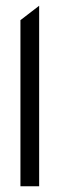

<svg xmlns="http://www.w3.org/2000/svg" viewBox="-20 -655 213 667"><path d="M51 -8H116V-635L51 -585Z"/></svg>

Font: Charger Static
Style: 2
Weight: 1000
Designer: Jasper
Foundry: KineticPlasma Fonts/Cannot Into Space Fonts
Version: Version 1.1